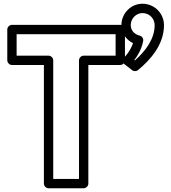

<svg xmlns="http://www.w3.org/2000/svg" viewBox="-20 -983 915 1028"><path d="M743 -963C680.8 -963 630 -911.5 630 -848C630 -803.9 657.8 -768.5 692.2 -752.1C676.8 -706.2 647.1 -677.4 644.9 -675.3C637.6 -667.1 630.2 -651.8 647.7 -638.2L687.7 -607.2C697 -600 710.5 -600.8 718.9 -607.7C783.5 -661.1 858 -742.5 858 -848C858 -911.7 806.7 -963 743 -963ZM743 -913C779.3 -913 808 -884.3 808 -848C808 -774.3 759.2 -709.8 702.2 -659.2L699.2 -661.6C715.3 -682.5 738.2 -717.9 746.6 -763.5C748.8 -775.4 741.1 -789.2 727.8 -792.3C699.2 -799.1 680 -821.1 680 -848C680 -884.5 709.2 -913 743 -913ZM69 -685V-800H599V-685H428C412.9 -685 403 -670.7 403 -660V-25H265V-660C265 -675.1 250.7 -685 240 -685ZM19 -660C19 -649.3 28.9 -635 44 -635H215V0C215 10.7 224.9 25 240 25H428C438.7 25 453 15.1 453 0V-635H624C634.7 -635 649 -644.9 649 -660V-825C649 -835.7 639.1 -850 624 -850H44C33.3 -850 19 -840.1 19 -825Z"/></svg>

Font: Hussar Ekologiczny
Style: Regular
Weight: 400
Foundry: Cannot Into Space Fonts
Version: Version 0.97